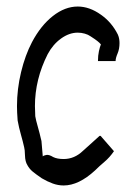

<svg xmlns="http://www.w3.org/2000/svg" viewBox="-20 -548 423 588"><path d="M175 20Q158 20 141.5 14Q125 8 108 -2Q89 -15 79.5 -23Q70 -31 64 -42Q57 -53 56.5 -72Q56 -91 54 -97Q50 -115 44 -136Q38 -157 34 -179Q33 -193 32.5 -203Q32 -213 32 -223Q32 -275 44.5 -327Q57 -379 78 -419Q105 -470 142 -499Q179 -528 218 -528Q254 -528 289 -503Q322 -480 341 -442Q344 -435 345 -428.5Q346 -422 346 -416Q346 -398 340 -384Q334 -370 334 -361H280Q280 -378 283 -391.5Q286 -405 289 -412Q285 -417 278 -422.5Q271 -428 257 -437Q250 -442 239.5 -445Q229 -448 218 -448Q192 -448 167 -430Q142 -412 126 -382Q87 -305 87 -223Q87 -216 87.5 -208Q88 -200 88 -192Q90 -180 95.5 -161Q101 -142 107 -116L111 -69Q114 -72 122 -73.5Q130 -75 143 -67Q155 -61 175 -61Q208 -61 234 -86Q257 -107 269 -117.5Q281 -128 285 -132H288L329 -85Q316 -66 300 -52.5Q284 -39 271 -26Q221 20 175 20Z"/></svg>

Font: Syne Tactile
Style: Regular
Weight: 400
Designer: Lucas Descroix
Foundry: Bonjour Monde
Version: Version 2.100; ttfautohint (v1.8.3)